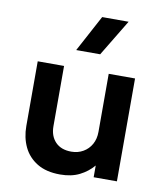

<svg xmlns="http://www.w3.org/2000/svg" viewBox="-86 -833 788 919"><g transform="rotate(10 308.0 -373.5)"><path d="M268 15Q200.5 15 156.2 -12Q112 -39 90.5 -84.2Q69 -129.5 69 -185.5V-500H197V-207.5Q197 -159.5 224.5 -130.8Q252 -102 302 -102Q334 -102 359.5 -116.8Q385 -131.5 399.5 -157.5Q414 -183.5 414 -218V-500H542V0H429V-57Q401.5 -24.5 362.2 -4.8Q323 15 268 15ZM241 -585 336 -762H464.5L357.5 -585Z"/></g></svg>

Font: Geologica Roman Medium
Style: Regular
Weight: 500
Designer: Sindre Bremnes, Frode Helland
Foundry: Monokrom Skriftforlag AS
Version: Version 1.010;gftools[0.9.28]